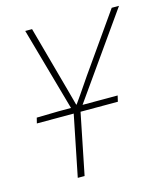

<svg xmlns="http://www.w3.org/2000/svg" viewBox="-101 -738 701 815"><g transform="rotate(-15 249.0 -330.0)"><path d="M32 -268 38 -292 134 -294H394L388 -268ZM140 0 195 -273 86 -660H116L175 -445Q185 -409 194.5 -374Q204 -339 214 -302H216Q241 -337 265.5 -373.5Q290 -410 315 -445L466 -660H498L225 -273L170 0Z"/></g></svg>

Font: Source Sans 3 ExtraLight
Style: Italic
Weight: 250
Italic angle: -11°
Designer: Paul D. Hunt
Foundry: Adobe
Version: Version 3.046;hotconv 1.0.118;makeotfexe 2.5.65603